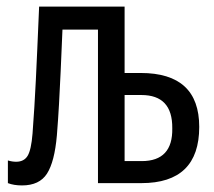

<svg xmlns="http://www.w3.org/2000/svg" viewBox="-20 -557 651 584"><path d="M47 7Q22 7 4 0V-69Q17 -65 29 -65Q53 -65 64 -83Q75 -101 79 -151Q82 -193 84.5 -231.5Q87 -270 89 -313Q91 -356 93.5 -410Q96 -464 99 -537H359V-335H408Q586 -335 586 -171Q586 0 410 0H278V-467H170Q167 -393 164.5 -339.5Q162 -286 159.5 -240.5Q157 -195 153 -145Q146 -65 123 -29Q100 7 47 7ZM359 -67H411Q506 -67 504 -167Q505 -268 410 -268H359Z"/></svg>

Font: Noto Sans ExtraCondensed
Style: Regular
Weight: 400
Width: 2
Designer: Monotype Design Team
Foundry: Monotype Imaging Inc.
Version: Version 2.013; ttfautohint (v1.8.4.7-5d5b)